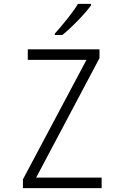

<svg xmlns="http://www.w3.org/2000/svg" viewBox="-20 -968 640 988"><path d="M301 -788Q339 -819 382 -863.5Q425 -908 448 -940V-948H381Q363 -917 327.5 -872.5Q292 -828 262 -795V-788ZM503 0V-54H166L492 -669V-714H123V-660H425L98 -45V0Z"/></svg>

Font: Noto Sans Mono UI Light
Style: Regular
Weight: 300
Designer: Monotype Design team
Foundry: Monotype Imaging Inc.
Version: 1.000